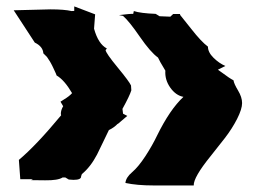

<svg xmlns="http://www.w3.org/2000/svg" viewBox="-20 -645 808 601"><path d="M22.9 -612.8 138.2 -615.7Q181.2 -615.7 204.1 -610.4L212.4 -610.8V-625L277.8 -600.1L274.4 -555.2Q287.6 -507.3 314.5 -493.2L310.5 -488.3Q311.5 -478.5 348.1 -434.1Q384.8 -389.6 390.1 -377.4L391.1 -362.3Q385.7 -344.7 363.3 -304.2L365.2 -289.1L378.4 -282.2L348.6 -256.8V-257.8Q337.9 -246.1 320.8 -237.8Q316.4 -229.5 303.5 -201.9Q290.5 -174.3 283.7 -161.1Q263.2 -122.1 236.3 -100.1L233.9 -93.3Q234.9 -82 210 -82L195.3 -83L184.6 -89.4H175.8Q161.6 -80.1 121.3 -80.6Q81.1 -81.1 77.1 -81.1L83 -84H43.5L39.1 -144.5Q93.3 -189.9 171.4 -284.2L170.4 -288.1Q170.4 -300.3 177.7 -312.5L169.4 -326.7L179.2 -333Q197.3 -343.8 205.6 -353.5Q181.2 -395 157.2 -408.7Q155.3 -414.6 152.6 -419.9Q149.9 -425.3 147.5 -430.9Q145 -436.5 143.8 -438.7Q142.6 -440.9 140.1 -445.8Q137.7 -450.7 136 -453.1Q134.3 -455.6 131.6 -459.7Q128.9 -463.9 127 -466.8Q120.6 -473.6 115.7 -478Q114.3 -499.5 88.9 -511.7ZM586.4 -64.5H460.4Q408.7 -64.5 372.6 -72.3Q374 -89.4 393.6 -106Q413.1 -122.6 435.1 -156.2Q457 -189.9 471.7 -220.7Q511.7 -302.2 554.2 -341.8Q530.3 -346.2 512.9 -370.8Q495.6 -395.5 497.6 -423.8Q478 -456.1 474.6 -464.8Q451.2 -481.4 417.7 -530Q384.3 -578.6 365.2 -595.2L352.5 -597.7Q386.7 -602.1 397 -601.6L398.9 -610.4Q419.4 -603.5 467.3 -601.6L479.5 -594.2L513.2 -592.8L522 -601.1H543.9L543.5 -598.6Q548.3 -593.3 579.1 -554Q609.9 -514.6 630.9 -499Q630.9 -481.4 648.4 -464.1Q666 -446.8 685.5 -438.5L662.1 -426.8Q668 -422.9 677.2 -416Q697.8 -400.4 710.9 -393.6Q712.4 -382.8 725.1 -361.8Q737.8 -340.8 737.8 -322.3Q737.8 -303.7 722.2 -272.9Q706.5 -242.2 684.1 -213.1Q661.6 -184.1 639.2 -156.2Q585.4 -89.8 586.4 -64.5Z"/></svg>

Font: Butcherman
Style: Regular
Weight: 400
Version: Version 001.003